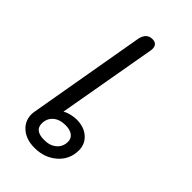

<svg xmlns="http://www.w3.org/2000/svg" viewBox="-190 -643 711 711"><g transform="rotate(45 166.0 -287.0)"><path d="M44 -71Q44 -76 46 -88L126 -548Q134 -584 164 -584Q190 -584 190 -558Q190 -551 189 -548L121 -161Q131 -167 146.5 -171Q162 -175 176 -175Q215 -175 239 -154Q263 -133 263 -100Q263 -52 227.5 -21Q192 10 140 10Q97 10 70.5 -12.5Q44 -35 44 -71ZM212 -94Q212 -111 199 -121Q186 -131 162 -131Q131 -131 113 -115Q95 -99 95 -73Q95 -36 145 -36Q175 -36 193.5 -52Q212 -68 212 -94Z"/></g></svg>

Font: Kodchasan Light
Style: Italic
Weight: 300
Italic angle: -10°
Version: Version 1.000; ttfautohint (v1.6)